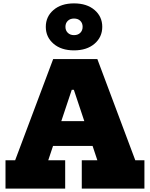

<svg xmlns="http://www.w3.org/2000/svg" viewBox="-20 -1114 886 1134"><path d="M633.5 -398.5V-252H197V-398.5ZM779 -167.5H833V0H463V-167.5H555L376.5 -702.5L464.5 -583.5H366.5L443.5 -702.5L265 -167.5H365V0H12.5V-167.5H69.5L294 -765H555ZM417 -816.5Q341.5 -816.5 296 -855.8Q250.5 -895 250.5 -955.5Q250.5 -1016 296 -1055Q341.5 -1094 417 -1094Q493 -1094 538.5 -1055Q584 -1016 584 -955.5Q584 -895 538.5 -855.8Q493 -816.5 417 -816.5ZM417 -906.5Q440.5 -906.5 454.2 -920.2Q468 -934 468 -955.5Q468 -977.5 454.2 -991Q440.5 -1004.5 417 -1004.5Q394.5 -1004.5 380.5 -991Q366.5 -977.5 366.5 -955.5Q366.5 -934 380.5 -920.2Q394.5 -906.5 417 -906.5Z"/></svg>

Font: Hepta Slab ExtraBold
Style: Regular
Weight: 800
Designer: Michael LaGattuta
Foundry: Michael LaGattuta
Version: Version 1.102